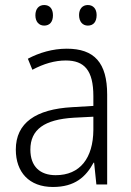

<svg xmlns="http://www.w3.org/2000/svg" viewBox="-20 -735 523 765"><path d="M121 -674C121 -649 135 -633 156 -633C178 -633 191 -648 191 -674C191 -700 178 -715 156 -715C135 -715 121 -700 121 -674ZM295 -675C295 -649 309 -633 330 -633C352 -633 365 -648 365 -675C365 -700 351 -715 330 -715C309 -715 295 -700 295 -675ZM246 -541C190 -541 136 -525 91 -501L109 -457C154 -481 198 -494 242 -494C316 -494 352 -455 352 -352V-313L268 -308C122 -300 43 -245 43 -139C43 -49 96 10 191 10C278 10 322 -30 353 -87H355L364 0H407V-358C407 -485 356 -541 246 -541ZM274 -266 352 -270V-217C351 -105 299 -37 202 -37C139 -37 101 -72 101 -139C101 -219 157 -259 274 -266Z"/></svg>

Font: Noto Sans Devanagari SemiCondensed Light
Style: Regular
Weight: 300
Width: 4
Designer: Jelle Bosma - Monotype Design Team
Foundry: Monotype Imaging Inc.
Version: Version 2.004